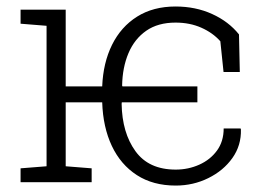

<svg xmlns="http://www.w3.org/2000/svg" viewBox="-20 -558 816 588"><path d="M518.1 10.3Q448.7 10.3 399.2 -21.7Q349.6 -53.7 322.5 -111.1Q295.4 -168.5 293 -244.6H181.2V-48.8L260.7 -42.5V0H43V-42.5L122.6 -48.8V-479L43 -485.4V-528.3H122.6H181.2V-293.5H293Q295.9 -365.7 323.2 -420.9Q350.6 -476.1 399.9 -507.1Q449.2 -538.1 517.6 -538.1Q579.1 -538.1 629.6 -515.1Q680.2 -492.2 711.9 -452.6L714.4 -337.4H664.6L654.8 -431.6Q631.8 -457.5 596.7 -473.1Q561.5 -488.8 517.6 -488.8Q463.9 -488.8 428 -463.9Q392.1 -439 373.5 -395.3Q355 -351.6 354 -295.9L355 -293.5H584.5V-244.6H353L352.5 -239.7Q354 -151.4 394.8 -95Q435.5 -38.6 518.1 -38.6Q556.6 -38.6 590.3 -53.7Q624 -68.8 644.5 -96.9Q665 -125 665 -164.6H716.8L717.8 -161.6Q719.2 -112.8 691.7 -74Q664.1 -35.2 617.9 -12.5Q571.8 10.3 518.1 10.3Z"/></svg>

Font: Roboto Slab LO Light
Style: Regular
Weight: 300
Designer: Google
Version: Version 2.000